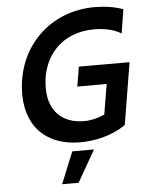

<svg xmlns="http://www.w3.org/2000/svg" viewBox="-63 -788 851 1075"><g transform="rotate(-5 363.0 -251.0)"><path d="M392.8 -413 374.3 -302.6H539.4L511 -132.8C471.9 -115.8 435.4 -106.5 395.6 -106.5C270.6 -106.5 190.3 -184.3 198.2 -328.1C204.9 -484.7 310 -613.6 496.1 -613.6C545.1 -613.6 604 -604.4 647.7 -577.1L669 -711.3C625 -728.3 565.3 -737.2 509.6 -737.2C257.1 -737.2 78.1 -554 64.3 -316.8C51.1 -117.5 164.4 9.9 364 9.9C439.3 9.9 539.8 -8.5 620.4 -65L677.6 -413ZM242.2 234.7H334.9L436.8 56.5H314.6Z"/></g></svg>

Font: TID UI Semi Bold
Style: Italic
Weight: 600
Italic angle: -9.39999°
Designer: The TID Project Authors
Foundry: Bakken & Bæck
Version: Version 1.001;hotconv 1.0.109;makeotfexe 2.5.65596